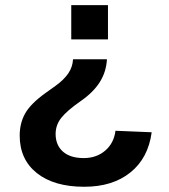

<svg xmlns="http://www.w3.org/2000/svg" viewBox="-20 -548 651 738"><path d="M55.7 -27.3Q55.7 -74.7 76.9 -112.3Q98.1 -149.9 156.2 -191.4L193.8 -218.3Q226.6 -242.2 242.9 -266.6Q259.3 -291 260.7 -320.3H391.1Q388.2 -270.5 362.8 -231.2Q337.4 -191.9 289.1 -158.7Q236.8 -122.1 215.3 -94.7Q193.8 -67.4 193.8 -33.2Q193.8 9.8 221.9 34.7Q250 59.6 301.8 59.6Q351.1 59.6 384.5 30.8Q418 2 423.8 -45.4L563 -39.6Q549.8 59.6 481.4 114.7Q413.1 169.9 303.7 169.9Q188 169.9 121.8 117.4Q55.7 64.9 55.7 -27.3ZM395 -528.3V-396.5H253.9V-528.3Z"/></svg>

Font: Liberation Sans
Style: Bold
Weight: 700
Designer: Steve Matteson
Foundry: Ascender Corporation
Version: Version 2.1.5